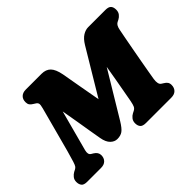

<svg xmlns="http://www.w3.org/2000/svg" viewBox="-134 -969 1237 1237"><g transform="rotate(-45 485.0 -350.0)"><path d="M240 -57Q240 -31.5 224.5 -15.8Q209 0 180.5 0H54.5Q24 0 13.8 -13.8Q3.5 -27.5 3.5 -48.5Q3.5 -69 14.8 -82.8Q26 -96.5 39.5 -104L55 -112Q63.5 -116.5 69 -124Q74.5 -131.5 82 -155Q89.5 -178.5 104 -230.5L186 -536.5Q193.5 -564 190.8 -574.2Q188 -584.5 177 -591L163 -600Q149 -608 142.2 -618Q135.5 -628 135.5 -643.5Q135.5 -670 151.2 -685Q167 -700 194.5 -700H338Q377.5 -700 400 -677Q422.5 -654 433 -599.5Q442 -550 454.8 -475.8Q467.5 -401.5 482 -324.5L667 -633Q689 -669.5 714 -684.8Q739 -700 762.5 -700H920Q948 -700 959.2 -687.8Q970.5 -675.5 970.5 -652Q970.5 -631 959.5 -617.2Q948.5 -603.5 935.5 -597L919 -588.5Q901 -579 894.5 -543.5Q890 -522 882.8 -483.2Q875.5 -444.5 866.8 -397.8Q858 -351 849.8 -304.8Q841.5 -258.5 835 -221.2Q828.5 -184 825.5 -165Q819 -121 838.5 -109L852.5 -100Q865.5 -92.5 872.8 -82.5Q880 -72.5 880 -57Q880 -31.5 864.8 -15.8Q849.5 0 820.5 0H590Q560.5 0 549.5 -13Q538.5 -26 538.5 -48.5Q538.5 -68.5 549.5 -82.5Q560.5 -96.5 574.5 -103.5L590 -111.5Q602.5 -118 608.5 -130Q614.5 -142 620 -171.5Q624.5 -197 632.5 -240.5Q640.5 -284 649.5 -335Q658.5 -386 666.5 -434.5L480.5 -126Q455.5 -85 436.2 -71Q417 -57 386.5 -57Q361.5 -57 340.8 -77.2Q320 -97.5 312.5 -140.5Q307 -171 299 -219Q291 -267 281.8 -322.8Q272.5 -378.5 263 -432L188.5 -154Q179.5 -120 198.5 -109L212.5 -100.5Q240 -83.5 240 -57Z"/></g></svg>

Font: Fraunces 72pt SuperSoft Black
Style: Italic
Weight: 900
Italic angle: -16°
Version: Version 1.000;[b76b70a41]